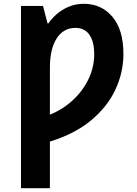

<svg xmlns="http://www.w3.org/2000/svg" viewBox="-20 -745 716 1005"><path d="M418.9 -725.1Q510.7 -725.1 568.4 -657.2Q626 -589.4 626 -461.9Q626 -366.2 584.2 -276.4Q542.5 -186.5 457.3 -115.5Q372.1 -44.4 241.2 -3.9V240.2H89.8V-713.9H205.1L229 -622.1H232.9Q250 -647.5 277.1 -671.1Q304.2 -694.8 340.1 -710Q376 -725.1 418.9 -725.1ZM375 -599.1Q312 -599.1 276.6 -543.9Q241.2 -488.8 241.2 -391.1V-145Q308.6 -171.9 360.8 -220.2Q413.1 -268.6 443.1 -330.8Q473.1 -393.1 473.1 -460.9Q473.1 -527.8 447.8 -563.5Q422.4 -599.1 375 -599.1Z"/></svg>

Font: Open Sans
Style: Bold
Weight: 700
Designer: Monotype Design Team
Foundry: Monotype Imaging Inc.
Version: Version 3.000; ttfautohint (v1.8.4)